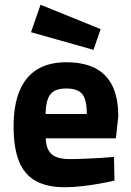

<svg xmlns="http://www.w3.org/2000/svg" viewBox="-20 -773 550 805"><path d="M252 12Q177 12 129.5 -14.5Q82 -41 59.5 -97Q37 -153 37 -243Q37 -332 62 -392Q87 -452 136 -482Q185 -512 258 -512Q368 -512 422 -455.5Q476 -399 476 -286L466 -193H172Q173 -148 196 -127Q219 -106 273 -106Q303 -106 337.5 -107.5Q372 -109 404 -111Q436 -113 458 -115L460 -16Q436 -10 400 -3.5Q364 3 325 7.5Q286 12 252 12ZM171 -295H344Q344 -356 324.5 -379Q305 -402 258 -402Q210 -402 191 -377Q172 -352 171 -295ZM372 -564 110 -638 150 -753 402 -651Z"/></svg>

Font: Titillium Web
Style: Bold
Weight: 700
Designer: Mohamed Gaber, Accademia di Belle Arti di Urbino
Foundry: Kief Type Foundry, Accademia di Belle Arti di Urbino
Version: Version 3.000